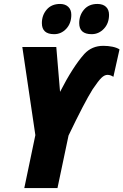

<svg xmlns="http://www.w3.org/2000/svg" viewBox="-20 -952 625 972"><path d="M159 -268 93 -714H265L284 -487Q349 -614 407 -679Q445 -720 503 -720Q527 -720 549 -715.5Q571 -711 585 -702L554 -563Q540 -573 524 -573Q509 -573 493.5 -558Q478 -543 449 -500Q407 -433 327 -266L271 0H103ZM192 -835Q192 -875 216.5 -903.5Q241 -932 284 -932Q310 -932 325.5 -917.5Q341 -903 341 -877Q341 -834 315.5 -806.5Q290 -779 254 -779Q192 -779 192 -835ZM381 -835Q381 -875 405.5 -903.5Q430 -932 473 -932Q501 -932 516.5 -917.5Q532 -903 532 -877Q532 -834 506 -806.5Q480 -779 444 -779Q381 -779 381 -835Z"/></svg>

Font: Noto Sans UI CondBlack
Style: Italic
Weight: 900
Width: 3
Italic angle: -12°
Designer: Monotype Design Team
Foundry: Monotype Imaging Inc.
Version: Version 1.001